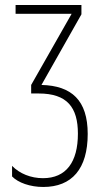

<svg xmlns="http://www.w3.org/2000/svg" viewBox="-20 -734 417 764"><path d="M304 -714H42V-679H265L104 -396V-362H134C247 -362 290 -307 290 -202C290 -89 243 -25 151 -25C103 -25 58 -43 28 -74V-32C52 -7 100 10 152 10C266 10 329 -62 329 -201C329 -335 265 -393 145 -396L304 -677Z"/></svg>

Font: Noto Sans ExtraCondensed ExtraLight
Style: Regular
Weight: 200
Width: 2
Designer: Monotype Design Team
Foundry: Monotype Imaging Inc.
Version: Version 2.013